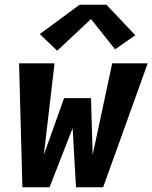

<svg xmlns="http://www.w3.org/2000/svg" viewBox="-20 -786 640 806"><path d="M74 0 60 -520H209L164 -136L249 -374H362L369 -136L451 -520H600L413 0H299L285 -248L188 0ZM220 -573 147 -643 314 -766H427L548 -638L463 -579L362 -706Z"/></svg>

Font: Iosevka SS04 Heavy Extended
Style: Italic
Weight: 900
Width: 7
Italic angle: -9°
Monospace: yes
Designer: Belleve Invis
Foundry: Belleve Invis
Version: Version 19.0.0; ttfautohint (v1.8.4)